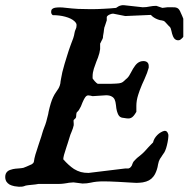

<svg xmlns="http://www.w3.org/2000/svg" viewBox="-21 -705 722 735"><path d="M-1 -27.8Q-1 -42 8.8 -49.8Q15.1 -54.7 28.3 -57.6Q37.6 -59.6 48.8 -60.1Q61.5 -61 68.4 -62.5Q71.3 -63.5 79.6 -66.9Q81.5 -67.9 84 -68.8Q92.8 -72.8 100.6 -76.2Q103 -77.6 105.5 -80.1Q109.4 -84 109.9 -92.8Q110.4 -95.7 110.8 -98.6Q111.8 -104.5 114.7 -113.8Q116.2 -118.2 118.2 -124.5Q121.6 -136.2 126 -148.9Q128.4 -156.7 131.3 -165Q134.8 -174.8 137.2 -182.6Q139.2 -188.5 140.6 -194.3Q143.6 -205.1 148.4 -217.3Q156.2 -235.4 163.6 -268.6Q164.6 -273.9 165 -276.9Q173.3 -314 182.1 -332.5Q187.5 -344.2 194.3 -353.5Q204.1 -366.2 208 -377.9Q209.5 -382.3 210 -385.7Q210 -387.2 210.9 -393.6Q210.9 -393.6 210.9 -393.6Q211.9 -399.9 212.9 -404.8Q215.8 -425.3 226.1 -460Q231.4 -478.5 235.4 -490.2Q242.2 -512.7 248 -528.3Q249.5 -532.2 251 -536.6Q256.8 -551.3 259.3 -558.6Q263.2 -570.3 264.2 -578.6Q265.6 -586.9 268.6 -592.8Q272 -599.1 272 -606.9Q272 -609.4 272 -610.8Q271.5 -616.7 263.7 -624Q252 -634.8 228.5 -641.1Q206.5 -647 180.7 -647Q176.8 -650.4 175.8 -653.3Q174.8 -655.8 174.8 -659.7Q174.8 -666.5 178.2 -669.9Q180.7 -672.4 185.5 -674.3Q190.4 -675.8 197.3 -676.3Q201.7 -676.8 207.5 -676.8Q213.9 -676.8 218.8 -676.3Q224.1 -675.8 233.4 -674.8Q252.9 -672.4 278.3 -670.9Q302.7 -669.9 327.1 -669.9Q352.1 -669.9 376 -671.4Q399.9 -672.4 423.3 -674.8Q428.2 -678.2 432.6 -680.7Q435.5 -682.1 438 -683.1Q441.9 -684.6 446.3 -685.1Q448.7 -685.1 453.6 -685.1L525.4 -677.2Q540 -677.2 552.7 -680.2Q564.5 -682.6 577.6 -682.6L600.6 -674.8L620.1 -677.2H637.7Q645 -677.2 649.4 -676.8Q655.3 -675.8 658.9 -673.6Q662.6 -671.4 665.5 -667Q668.5 -662.6 670.9 -656.2Q672.4 -652.8 673.8 -649.9Q675.8 -646 677.2 -642.1Q679.2 -637.7 680.7 -633.3V-564.5Q679.7 -563.5 679.2 -562Q678.7 -561.5 678.2 -561Q677.7 -560.1 674.3 -557.1Q672.9 -556.2 671.9 -555.2Q668 -550.8 660.6 -550.8Q651.4 -550.8 645 -559.1Q641.1 -564.5 637.7 -576.2Q636.2 -582 635.3 -586.4Q632.8 -598.6 628.9 -602.1Q627.9 -603 623 -607.9Q621.1 -610.4 619.1 -612.3Q613.3 -618.7 610.4 -621.6Q606 -626 597.7 -627Q591.3 -627.4 583.5 -630.4Q566.4 -636.7 556.6 -647.9L458.5 -643.6L412.1 -652.8Q406.7 -652.8 399.9 -649.9Q390.1 -646 387.7 -640.1V-627Q387.2 -626 385.7 -621.1Q384.8 -618.2 383.8 -615.2Q381.8 -608.4 379.9 -603.5Q378.9 -600.1 378.4 -599.6Q377.9 -598.1 377 -590.8Q376.5 -586.9 376 -582Q374.5 -573.7 373.5 -567.4Q373 -561 373 -560.1Q372.6 -558.6 371.1 -555.2Q369.6 -552.2 367.7 -548.8Q365.7 -544.9 364.3 -541.7Q362.8 -538.6 362.3 -538.1V-517.1Q360.8 -502.9 354 -484.4Q351.6 -477.5 348.1 -469.7Q341.3 -452.1 338.4 -442.4Q333.5 -426.8 333.5 -413.1V-404.8Q334 -403.3 337.4 -399.4Q339.4 -397 341.8 -394Q345.7 -390.1 348.1 -387.7Q351.6 -384.8 353 -384.3H380.4Q397.5 -384.3 405.8 -384.3Q425.3 -384.8 434.6 -386Q443.8 -387.2 449.2 -391.1Q451.2 -392.6 456.1 -397Q458 -398.9 459 -399.9Q463.4 -403.8 465.8 -405.8Q473.1 -412.6 480.5 -427.7Q484.4 -435.5 488.3 -441.9Q497.1 -456.5 504.9 -462.9Q515.1 -471.2 527.8 -471.2Q537.6 -471.2 543 -466.3Q548.3 -461.4 548.3 -452.6V-445.8Q543.5 -427.2 532.2 -402.3Q527.3 -392.1 522.9 -381.8Q512.2 -356.4 507.8 -341.3Q501 -319.8 501 -299.8V-276.9Q494.6 -266.1 490.2 -261.2Q481.4 -251 469.7 -251.5Q466.8 -251.5 462.9 -252Q459 -252.4 455.1 -253.2Q451.2 -253.9 446.8 -254.4Q443.4 -254.9 439.5 -257.3Q433.1 -261.2 429.2 -272Q426.3 -278.8 424.3 -290.5Q423.3 -297.4 422.9 -302.7Q421.4 -316.4 418 -323.7Q414.6 -331.1 407.7 -335Q399.4 -340.3 385.3 -340.3L333.5 -336.9Q333.5 -336.9 333.5 -336.9Q329.6 -337.9 324.7 -338.9Q324.7 -338.9 324.7 -338.9Q319.8 -339.8 316.9 -339.8Q309.6 -340.3 303.2 -329.6Q299.8 -324.2 294.9 -313Q291 -302.7 288.6 -297.4Q280.8 -281.7 275.9 -277.8Q272 -275.4 271.5 -270.5Q271.5 -269 271 -266.6Q270.5 -262.2 270.5 -259.3Q270 -255.9 270 -255.9Q269.5 -252.9 264.6 -249Q261.2 -246.1 260.7 -244.6Q260.3 -243.2 260.7 -239.3Q261.2 -235.4 261.2 -231.9Q261.2 -227.1 261.2 -225.6Q258.8 -213.9 252.9 -200.2Q248 -189.5 245.1 -178.7Q243.2 -171.4 237.8 -155.3Q235.4 -148.4 233.9 -143.6Q227.1 -123.5 224.1 -112.3Q221.2 -101.1 221.2 -95.2Q231.4 -83.5 241.2 -74.7Q252.4 -64.5 262.2 -58.1Q274.9 -50.3 288.6 -46.4Q301.8 -43 317.9 -43L458.5 -60.1H470.7Q476.1 -61.5 479.5 -65.4Q481.4 -67.4 483.4 -70.8Q484.9 -74.2 485.8 -77.1Q487.3 -82 490.7 -86.9Q494.1 -91.3 500 -96.7Q504.9 -101.6 512.7 -107.4Q516.1 -110.4 518.6 -112.3Q526.9 -119.1 533.2 -126Q533.2 -126 533.2 -126Q542 -135.7 546.4 -140.6Q552.2 -147 556.2 -150.9Q562 -157.2 564.9 -159.7Q566.4 -167 570.8 -174.8Q575.2 -182.1 581.3 -188.2Q587.4 -194.3 594.2 -198.2Q602.5 -203.1 608.4 -204.1Q613.8 -204.6 617.2 -201.7Q618.7 -200.2 620.6 -197.3Q622.1 -194.3 623 -191.4Q624 -189 623.5 -182.1Q623 -172.9 620.6 -160.6Q615.7 -135.3 608.4 -122.1Q606.9 -119.6 604 -115.7Q602.5 -113.3 600.1 -109.9Q597.7 -106 596.7 -104.5Q593.3 -99.6 591.3 -96.7Q586.4 -88.4 584 -75.2Q582.5 -64.9 579.6 -56.2Q574.2 -39.1 565.9 -28.8Q559.1 -20 549.3 -14.6Q539.6 -9.3 525.4 -6.8Q515.6 -5.4 502 -4.9L482.4 -5.9Q453.1 -7.8 432.6 -8.8Q395.5 -10.7 376 -10.7Q347.2 -10.7 327.1 -5.9Q312 -2.4 294.9 -2.4L260.3 -6.8Q253.4 -6.8 242.7 -5.4Q240.7 -4.9 237.8 -4.4Q228.5 -2.9 224.6 -2.4Q214.8 -1 207 -1H127Q124 0 114.7 1Q110.4 1.5 105.5 2Q95.2 3.4 86.9 3.9Q81.5 4.4 77.6 5.4Q74.7 6.3 72.3 7.3Q63.5 10.7 50.3 9.8Q42 9.3 34.2 7.8Q22.9 5.4 15.6 1.5Q8.3 -2.9 3.9 -9.3Q-1 -17.1 -1 -27.8Z"/></svg>

Font: IM FELL English
Style: Italic
Weight: 400
Italic angle: -18°
Designer: Igino Marini
Foundry: Igino Marini
Version: 3.00